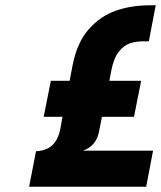

<svg xmlns="http://www.w3.org/2000/svg" viewBox="-20 -705 608 725"><path d="M145 -264 172 -400H243L254 -458Q271 -545 315.5 -595Q360 -645 418.5 -665Q477 -685 544 -685H568L542 -549H521Q494 -549 471 -541.5Q448 -534 428.5 -509.5Q409 -485 400 -437L393 -400H513L486 -264H365L354 -208Q343 -153 293 -136H558L532 0H90L116 -134Q151 -135 174 -153.5Q197 -172 207 -214L216 -264Z"/></svg>

Font: Teachers[wght] Italic
Style: Regular
Weight: 400
Designer: Alfredo Marco Pradil & Chank Diesel
Version: Version 1.000;Glyphs 3.1.2 (3151)